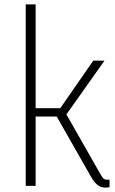

<svg xmlns="http://www.w3.org/2000/svg" viewBox="-20 -845 525 873"><path d="M142 0H97V-825H142ZM394 -41 238 -315H117V-353H254L404 -569H455L275 -315V-337L431 -63Q442 -43 448.5 -35.5Q455 -28 465 -28Q468 -28 471 -28Q474 -28 478 -28V6Q474 7 469.5 7.5Q465 8 459 8Q439 8 424 -3.5Q409 -15 394 -41Z"/></svg>

Font: Yaldevi ExtraLight
Style: Regular
Weight: 200
Designer: Sol Matas, Rajitha Manaperi, Kosala Senevirathne
Foundry: Mooniak
Version: Version 1.100